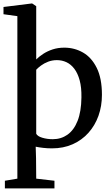

<svg xmlns="http://www.w3.org/2000/svg" viewBox="-23 -839 638 1100"><path d="M5 240.5V196.5L76.5 184.5V-746.5L-3 -757.5V-799L158 -819H161.5L184.5 -803.5V-498.5Q200.5 -514.5 224 -530Q247.5 -545.5 278.2 -555.8Q309 -566 345.5 -566Q403.5 -566 452.5 -538Q501.5 -510 531.2 -450.2Q561 -390.5 561 -295.5Q561 -231 541 -175.2Q521 -119.5 483.5 -77.8Q446 -36 393.2 -12.5Q340.5 11 274.5 11Q248.5 11 224.8 8.2Q201 5.5 181.5 1.5L183.5 67L184.5 184.5L289 196.5V240.5ZM279.5 -41.5Q327 -41.5 363.8 -67.5Q400.5 -93.5 421.5 -146.5Q442.5 -199.5 443.5 -280.5Q444.5 -338 433.5 -378.5Q422.5 -419 403 -444.8Q383.5 -470.5 358 -482.5Q332.5 -494.5 303 -494.5Q276 -494.5 252.8 -485.5Q229.5 -476.5 212 -463.5Q194.5 -450.5 184.5 -439.5V-73Q191 -58.5 219 -50Q247 -41.5 279.5 -41.5Z"/></svg>

Font: Merriweather 28pt Medium
Style: Regular
Weight: 500
Version: Version 2.100